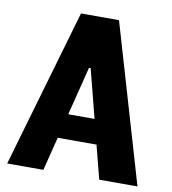

<svg xmlns="http://www.w3.org/2000/svg" viewBox="-82 -801 784 873"><g transform="rotate(10 310.0 -365.0)"><path d="M611 0 397 -730H221.5L9.5 0H176.5L215.5 -155H394.5L434.5 0ZM244 -268.5 300.5 -493H308L365.5 -268.5Z"/></g></svg>

Font: Monaspace Argon ExtraBold
Style: Bold
Weight: 800
Designer: Riley Cran & the Lettermatic Team
Foundry: Lettermatic
Version: Version 1.000 (Monaspace Argon)